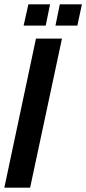

<svg xmlns="http://www.w3.org/2000/svg" viewBox="-34 -866 398 886"><path d="M-14 0 132 -688H252L105 0ZM75 -748 97 -846H197L177 -748ZM222 -748 242 -846H344L323 -748Z"/></svg>

Font: Saira Ultra Condensed ExtraBold
Style: Italic
Weight: 800
Width: 1
Italic angle: -12°
Designer: Hector Gatti with collaboration of the Omnibus-Type team
Foundry: Omnibus-Type
Version: Version 1.001; ttfautohint (v1.8)